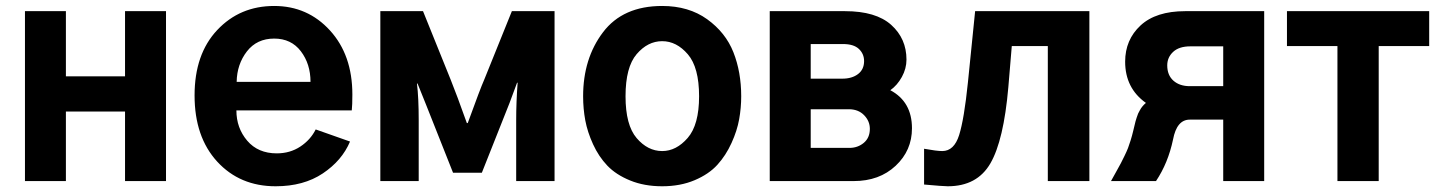

<svg xmlns="http://www.w3.org/2000/svg" viewBox="-20 -613 4870 650"><path d="M64.5 0V-575.2H203.1V-354.5H403.3V-575.2H542V0H403.3V-235.4H203.1V0Z M638.7 -290Q638.7 -429.7 715.3 -511.2Q792 -592.8 908.2 -592.8Q1021.5 -592.8 1097.2 -509.8Q1172.9 -426.8 1172.9 -293Q1172.9 -256.8 1170.9 -239.3H780.3Q780.3 -179.7 816.9 -136.7Q853.5 -93.8 917 -93.8Q961.9 -93.8 996.6 -116.7Q1031.2 -139.6 1048.8 -174.8L1165 -133.8Q1137.7 -69.3 1072.8 -25.9Q1007.8 17.6 913.1 17.6Q792 17.6 715.3 -65.9Q638.7 -149.4 638.7 -290ZM781.2 -335.9H1031.2Q1031.2 -396.5 998.5 -439.5Q965.8 -482.4 908.2 -482.4Q849.6 -482.4 815.9 -439Q782.2 -395.5 781.2 -335.9Z M1267.6 0V-575.2H1412.1L1505.9 -342.8Q1526.4 -292 1560.5 -196.3H1563.5Q1606.4 -314.5 1619.1 -342.8L1712.9 -575.2H1857.4V0H1727.5V-206.1Q1727.5 -267.6 1732.4 -333H1730.5L1705.1 -264.6L1611.3 -28.3H1513.7L1421.9 -259.8L1393.6 -330.1H1391.6Q1397.5 -282.2 1397.5 -206.1V0Z M2097.7 -287.1Q2097.7 -189.5 2135.3 -145.5Q2172.9 -101.6 2221.7 -101.6Q2269.5 -101.6 2308.1 -146Q2346.7 -190.4 2346.7 -287.1Q2346.7 -384.8 2308.6 -429.2Q2270.5 -473.6 2221.7 -473.6Q2172.9 -473.6 2135.3 -429.7Q2097.7 -385.7 2097.7 -287.1ZM1954.1 -287.1Q1954.1 -415 2021.5 -503.9Q2088.9 -592.8 2221.7 -592.8Q2311.5 -592.8 2374 -547.9Q2436.5 -502.9 2462.9 -436Q2489.3 -369.1 2489.3 -287.1Q2489.3 -248 2482.4 -209.5Q2475.6 -170.9 2456.5 -128.9Q2437.5 -86.9 2408.7 -55.2Q2379.9 -23.4 2331.5 -2.9Q2283.2 17.6 2221.7 17.6Q2161.1 17.6 2113.3 -2Q2065.4 -21.5 2036.1 -52.2Q2006.8 -83 1987.8 -124.5Q1968.8 -166 1961.4 -205.6Q1954.1 -245.1 1954.1 -287.1Z M2585.9 0V-575.2H2840.8Q2945.3 -575.2 2997.1 -528.8Q3048.8 -482.4 3048.8 -411.1Q3048.8 -380.9 3033.2 -352.5Q3017.6 -324.2 2994.1 -307.6Q3067.4 -268.6 3067.4 -178.7Q3067.4 -103.5 3012.2 -51.8Q2957 0 2870.1 0ZM2724.6 -112.3H2855.5Q2883.8 -112.3 2904.3 -129.4Q2924.8 -146.5 2924.8 -176.8Q2924.8 -203.1 2905.3 -223.1Q2885.7 -243.2 2853.5 -243.2H2724.6ZM2724.6 -346.7H2832Q2864.3 -346.7 2884.8 -362.3Q2905.3 -377.9 2905.3 -406.2Q2905.3 -430.7 2887.7 -447.3Q2870.1 -463.9 2834 -463.9H2724.6Z M3108.4 -109.4Q3151.4 -101.6 3169.9 -101.6Q3210 -101.6 3227.1 -155.8Q3244.1 -210 3256.8 -334L3281.2 -575.2H3668V0H3527.3V-457H3405.3L3393.6 -317.4Q3377.9 -137.7 3333 -60.1Q3288.1 17.6 3188.5 17.6Q3172.9 17.6 3108.4 11.7Z M3931.6 -391.6Q3931.6 -358.4 3952.6 -339.8Q3973.6 -321.3 4007.8 -321.3H4121.1V-456.1H4009.8Q3971.7 -456.1 3951.7 -437.5Q3931.6 -418.9 3931.6 -391.6ZM3741.2 0Q3746.1 -8.8 3758.3 -30.8Q3770.5 -52.7 3774.4 -60.1Q3778.3 -67.4 3786.6 -84.5Q3794.9 -101.6 3798.8 -111.8Q3802.7 -122.1 3807.6 -137.7Q3812.5 -153.3 3816.4 -169.9Q3817.4 -172.9 3820.3 -186Q3823.2 -199.2 3824.2 -202.1Q3825.2 -205.1 3828.1 -214.8Q3831.1 -224.6 3833 -228.5Q3835 -232.4 3838.9 -239.7Q3842.8 -247.1 3847.7 -252.9Q3852.5 -258.8 3859.4 -264.6Q3789.1 -314.5 3789.1 -404.3Q3789.1 -478.5 3841.3 -526.9Q3893.6 -575.2 3992.2 -575.2H4259.8V0H4121.1V-208H4007.8Q3963.9 -208 3951.2 -140.6Q3934.6 -61.5 3893.6 0Z M4336.9 -457V-575.2H4818.4V-457H4647.5V0H4507.8V-457Z"/></svg>

Font: Gothic A1 ExtraBold
Style: Regular
Weight: 800
Designer: HanYang I&C Co.,Ltd.
Foundry: HanYang I&C Co.,Ltd.
Version: Version 2.50